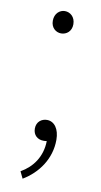

<svg xmlns="http://www.w3.org/2000/svg" viewBox="-79 -541 390 745"><g transform="rotate(10 115.5 -168.5)"><path d="M115 -415C136 -415 156 -430 156 -458C156 -487 136 -503 115 -503C95 -503 75 -487 75 -458C75 -430 95 -415 115 -415ZM66 166C125 131 169 70 169 -5C169 -48 149 -75 120 -75C99 -75 79 -61 79 -34C79 -8 97 7 120 7C124 7 129 7 133 6C132 68 99 113 53 139Z"/></g></svg>

Font: Genne Gothic ExtraLight
Style: Regular
Weight: 250
Designer: Ryoko NISHIZUKA (kana & ideographs); Paul D. Hunt (Latin, Greek & Cyrillic); Wenlong ZHANG (bopomofo); Sandoll Communica
Foundry: Adobe Systems Incorporated
Version: Version 1.004;PS 1.004;hotconv 16.6.51;makeotf.lib2.5.65220